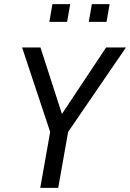

<svg xmlns="http://www.w3.org/2000/svg" viewBox="-20 -910 630 930"><path d="M590 -680 310 -271 262 0H175L223 -271L87 -680H176L280 -358L494 -680ZM305 -804H219L234 -890H320ZM496 -804H410L425 -890H511Z"/></svg>

Font: Inria Sans
Style: Italic
Weight: 400
Italic angle: -10°
Designer: Black Foundry Team
Foundry: Black Foundry
Version: Version 1.2; ttfautohint (v1.8.3)